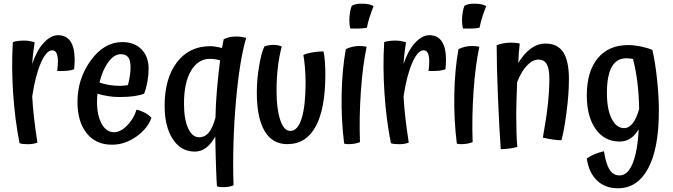

<svg xmlns="http://www.w3.org/2000/svg" viewBox="-20 -764 3613 1031"><path d="M153 -246Q156 -191 163 -129.5Q170 -68 181 2Q167 7 151.5 9Q136 11 120 10Q110 10 102 9Q94 8 85 5Q60 -121 50.5 -263.5Q41 -406 49 -538Q61 -542 76 -544Q91 -546 109 -546Q122 -546 136 -544Q150 -542 166 -537Q162 -510 158.5 -481.5Q155 -453 153 -420Q176 -491 214 -533Q252 -575 292 -575Q336 -575 358.5 -541.5Q381 -508 381 -442Q381 -431 380 -418Q379 -405 378 -392Q363 -386 340.5 -384Q318 -382 287 -383Q289 -397 290 -409Q291 -421 291 -433Q291 -463 283.5 -478.5Q276 -494 261 -494Q229 -494 199.5 -426.5Q170 -359 153 -246Z M514 -321Q539 -312 568 -307.5Q597 -303 626 -303Q635 -303 648 -304.5Q661 -306 667 -307Q674 -334 677.5 -357.5Q681 -381 681 -401Q681 -440 668.5 -456.5Q656 -473 629 -473Q593 -473 562 -431Q531 -389 514 -321ZM713 -175Q734 -171 756 -159.5Q778 -148 793 -132Q775 -76 713.5 -31.5Q652 13 581 13Q494 13 445 -49Q396 -111 396 -217Q396 -341 467.5 -439.5Q539 -538 637 -538Q702 -538 740 -499Q778 -460 778 -395Q778 -361 771.5 -325Q765 -289 754 -261Q731 -252 698.5 -247.5Q666 -243 620 -243Q592 -243 562 -247.5Q532 -252 503 -261Q502 -241 501.5 -233Q501 -225 501 -218Q501 -144 526 -99Q551 -54 593 -54Q627 -54 663 -90.5Q699 -127 713 -175Z M1234 231Q1224 236 1208.5 238.5Q1193 241 1177 241Q1165 241 1158.5 240Q1152 239 1145 236Q1143 218 1140 131Q1137 44 1136 -31Q1114 9 1086.5 29.5Q1059 50 1026 50Q951 50 907.5 -17.5Q864 -85 864 -196Q864 -343 930 -429.5Q996 -516 1109 -516Q1121 -516 1137.5 -513.5Q1154 -511 1172 -506Q1175 -520 1177 -532Q1179 -544 1181 -553Q1196 -561 1212.5 -564.5Q1229 -568 1251 -568Q1262 -568 1275.5 -566Q1289 -564 1302 -561Q1266 -440 1246.5 -215Q1227 10 1234 231ZM968 -208Q968 -124 990 -75.5Q1012 -27 1049 -27Q1080 -27 1101 -52Q1122 -77 1137 -132Q1138 -200 1145 -282.5Q1152 -365 1162 -440Q1148 -444 1135 -446Q1122 -448 1107 -448Q1044 -448 1006 -384.5Q968 -321 968 -208Z M1523 10Q1442 10 1400.5 -61Q1359 -132 1359 -268Q1359 -337 1371.5 -410.5Q1384 -484 1400 -515Q1411 -519 1424 -521Q1437 -523 1449 -523Q1462 -523 1473.5 -520.5Q1485 -518 1493 -514Q1479 -462 1472 -402.5Q1465 -343 1465 -276Q1465 -180 1484.5 -120.5Q1504 -61 1539 -61Q1579 -61 1600 -129Q1621 -197 1621 -321Q1621 -362 1617 -406.5Q1613 -451 1609 -469Q1629 -478 1659.5 -483Q1690 -488 1717 -488Q1722 -467 1724.5 -434.5Q1727 -402 1727 -364Q1727 -181 1675.5 -85.5Q1624 10 1523 10Z M1929 -744Q1946 -744 1960 -741Q1974 -738 1986 -731Q1976 -707 1965.5 -674.5Q1955 -642 1950 -615Q1935 -612 1913 -611Q1891 -610 1861 -611Q1858 -623 1857 -634Q1856 -645 1856 -656Q1856 -676 1859.5 -697.5Q1863 -719 1869 -733Q1882 -740 1896 -742.5Q1910 -745 1929 -744ZM1837 -500Q1852 -508 1871 -512.5Q1890 -517 1910 -517Q1920 -517 1930 -516Q1940 -515 1949 -513Q1928 -417 1918 -275.5Q1908 -134 1913 -1Q1902 4 1886 7Q1870 10 1854 10Q1846 10 1839.5 9.5Q1833 9 1828 7Q1812 -121 1814.5 -256Q1817 -391 1837 -500Z M2147 -246Q2150 -191 2157 -129.5Q2164 -68 2175 2Q2161 7 2145.5 9Q2130 11 2114 10Q2104 10 2096 9Q2088 8 2079 5Q2054 -121 2044.5 -263.5Q2035 -406 2043 -538Q2055 -542 2070 -544Q2085 -546 2103 -546Q2116 -546 2130 -544Q2144 -542 2160 -537Q2156 -510 2152.5 -481.5Q2149 -453 2147 -420Q2170 -491 2208 -533Q2246 -575 2286 -575Q2330 -575 2352.5 -541.5Q2375 -508 2375 -442Q2375 -431 2374 -418Q2373 -405 2372 -392Q2357 -386 2334.5 -384Q2312 -382 2281 -383Q2283 -397 2284 -409Q2285 -421 2285 -433Q2285 -463 2277.5 -478.5Q2270 -494 2255 -494Q2223 -494 2193.5 -426.5Q2164 -359 2147 -246Z M2534 -744Q2551 -744 2565 -741Q2579 -738 2591 -731Q2581 -707 2570.5 -674.5Q2560 -642 2555 -615Q2540 -612 2518 -611Q2496 -610 2466 -611Q2463 -623 2462 -634Q2461 -645 2461 -656Q2461 -676 2464.5 -697.5Q2468 -719 2474 -733Q2487 -740 2501 -742.5Q2515 -745 2534 -744ZM2442 -500Q2457 -508 2476 -512.5Q2495 -517 2515 -517Q2525 -517 2535 -516Q2545 -515 2554 -513Q2533 -417 2523 -275.5Q2513 -134 2518 -1Q2507 4 2491 7Q2475 10 2459 10Q2451 10 2444.5 9.5Q2438 9 2433 7Q2417 -121 2419.5 -256Q2422 -391 2442 -500Z M2752 -151Q2752 -98 2753.5 -49.5Q2755 -1 2758 25Q2741 30 2716 33.5Q2691 37 2669 37Q2661 -72 2654 -239.5Q2647 -407 2647 -521Q2660 -527 2681 -531Q2702 -535 2723 -535Q2736 -535 2748 -534Q2760 -533 2771 -530Q2768 -506 2766 -479.5Q2764 -453 2763 -426Q2795 -478 2831.5 -504Q2868 -530 2910 -530Q2974 -530 3004.5 -483.5Q3035 -437 3035 -339Q3035 -259 3022 -160.5Q3009 -62 2995 -11Q2976 -11 2951 -14.5Q2926 -18 2895 -25Q2913 -124 2921.5 -200.5Q2930 -277 2930 -340Q2930 -395 2916 -419.5Q2902 -444 2871 -444Q2840 -444 2809.5 -412Q2779 -380 2757 -323Q2755 -273 2753.5 -229.5Q2752 -186 2752 -151Z M3239 -264Q3239 -177 3264.5 -126.5Q3290 -76 3331 -76Q3357 -76 3377.5 -102Q3398 -128 3412 -179Q3411 -254 3402.5 -322.5Q3394 -391 3379 -447Q3372 -449 3363 -450Q3354 -451 3343 -451Q3291 -451 3265 -404.5Q3239 -358 3239 -264ZM3518 -169Q3518 33 3460.5 140Q3403 247 3299 247Q3228 247 3184.5 204Q3141 161 3131 87Q3149 74 3173 64Q3197 54 3223 48Q3234 117 3253.5 147.5Q3273 178 3307 178Q3350 178 3376.5 115Q3403 52 3410 -70Q3390 -37 3365 -20.5Q3340 -4 3307 -4Q3226 -4 3178.5 -71Q3131 -138 3131 -252Q3131 -380 3189.5 -451Q3248 -522 3353 -522Q3384 -522 3419 -515Q3454 -508 3483 -496Q3498 -434 3508 -341Q3518 -248 3518 -169Z"/></svg>

Font: Atma Medium
Style: Regular
Weight: 500
Designer: Gregori Vincens, Jeremie Hornus, Riccardo Olocco, Yoann Minet.
Foundry: black foundry
Version: Version 1.101;PS 1.100;hotconv 1.0.86;makeotf.lib2.5.63406